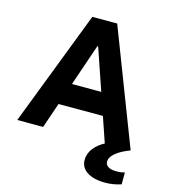

<svg xmlns="http://www.w3.org/2000/svg" viewBox="-133 -811 1003 1140"><g transform="rotate(15 369.0 -241.0)"><path d="M315.8 -707H444.8L716.9 0H557.9ZM292.1 -707H398.4L393.4 -546.7H315.8L421 -707L179 0H19.9ZM195.9 -290.3H541V-155H195.9ZM467.5 125.4Q467.5 88.9 490.4 56.5Q513.4 24.1 558.7 0H717.8Q660.6 21.3 629.7 47.4Q598.9 73.4 598.9 100.3Q598.9 119.6 615.9 130.8Q632.8 142 664.5 142Q693.9 142.9 717.8 135.3V208.6Q694.9 216.1 670.3 220.4Q645.6 224.6 618.7 224.6Q571.8 224.6 537.6 212.5Q503.3 200.3 485.4 177.9Q467.5 155.6 467.5 125.4Z"/></g></svg>

Font: Wanted Sans Std Variable
Style: Regular
Weight: 400
Designer: Original Design by Kil Hyung-jin and Kang Hanbin, Wanted Lab, Inc;
Foundry: Wanted Lab, Inc.
Version: Version 1.003;Glyphs 3.2 (3227)